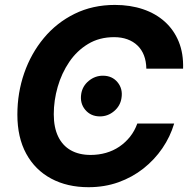

<svg xmlns="http://www.w3.org/2000/svg" viewBox="-20 -758 776 788"><path d="M343.3 10.3Q255.9 10.3 189.9 -25.1Q124 -60.5 87.6 -127.2Q51.3 -193.8 51.3 -287.6Q51.3 -377 79.3 -457.8Q107.4 -538.6 159.9 -601.8Q212.4 -665 286.4 -701.4Q360.4 -737.8 451.7 -737.8Q514.6 -737.8 566.9 -720.2Q619.1 -702.6 656.5 -668.9Q693.8 -635.3 713.6 -586.9Q733.4 -538.6 731.4 -476.1H580.6Q580.1 -506.8 570.8 -530.8Q561.5 -554.7 544.2 -571.3Q526.9 -587.9 502.7 -596.7Q478.5 -605.5 448.2 -605.5Q387.7 -605.5 341.6 -577.6Q295.4 -549.8 264.2 -503.7Q232.9 -457.5 216.8 -401.6Q200.7 -345.7 200.7 -289.1Q200.7 -234.9 218.8 -197.5Q236.8 -160.2 270.8 -141.1Q304.7 -122.1 352.1 -122.1Q384.8 -122.1 414.8 -130.6Q444.8 -139.2 469.7 -156Q494.6 -172.9 513.7 -196.8Q532.7 -220.7 543.5 -251H694.8Q678.7 -196.8 646.5 -149.7Q614.3 -102.5 568.6 -66.4Q522.9 -30.3 466.1 -10Q409.2 10.3 343.3 10.3ZM390.1 -280.3Q352.5 -280.3 329.8 -307.4Q307.1 -334.5 313.5 -373.5Q318.8 -405.3 344.5 -426.3Q370.1 -447.3 402.3 -447.3Q440.4 -447.3 462.6 -420.2Q484.9 -393.1 478.5 -355Q473.6 -323.2 448.2 -301.8Q422.9 -280.3 390.1 -280.3Z"/></svg>

Font: Inter 20pt
Style: Bold Italic
Weight: 700
Italic angle: -9.3988°
Version: Version 4.001;git-66647c0bb